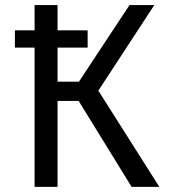

<svg xmlns="http://www.w3.org/2000/svg" viewBox="-20 -726 655 746"><path d="M579.5 -706.2 362.1 -373.8 599 0H491.3L285.6 -333.8H203.6V0H114.4V-541H37.9V-608.2H114.4V-706.2H203.6V-608.2H320.5V-541H203.6V-408.7H286.7L483.1 -706.2Z"/></svg>

Font: Fira Code Fixed
Style: Regular
Weight: 400
Monospace: yes
Designer: Carrois Corporate, Edenspiekermann AG, Nikita Prokopov
Foundry: Carrois Corporate, Edenspiekermann AG, Nikita Prokopov
Version: Version 5.002